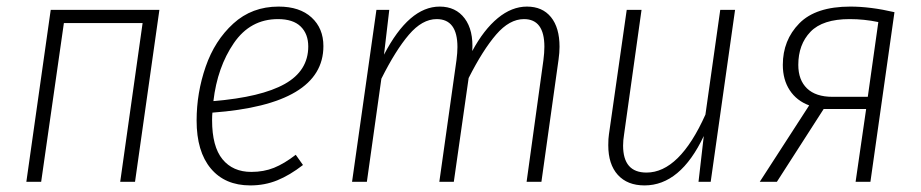

<svg xmlns="http://www.w3.org/2000/svg" viewBox="-20 -552 2797 583"><path d="M345 0 413 -482H174L105 0H60L134 -522H464L390 0Z M625 -210Q624 -202 624 -187Q624 -107 655.5 -68.5Q687 -30 743 -30Q781 -30 812 -42.5Q843 -55 878 -82L900 -51Q860 -20 822 -4.5Q784 11 740 11Q663 11 620 -40.5Q577 -92 577 -186Q577 -270 604.5 -349.5Q632 -429 688.5 -480.5Q745 -532 826 -532Q890 -532 926 -499Q962 -466 962 -412Q962 -235 625 -210ZM628 -245Q773 -257 844.5 -297Q916 -337 916 -411Q916 -449 893 -471.5Q870 -494 824 -494Q740 -494 690 -421Q640 -348 628 -245Z M1679 -410Q1679 -392 1676 -371L1624 0H1579L1630 -369Q1633 -392 1633 -410Q1633 -494 1571 -494Q1527 -494 1486.5 -447Q1446 -400 1403 -315L1358 0H1314L1366 -369Q1369 -392 1369 -409Q1369 -494 1306 -494Q1262 -494 1221.5 -446.5Q1181 -399 1138 -313L1094 0H1049L1123 -522H1162L1146 -386Q1222 -532 1315 -532Q1364 -532 1391 -496Q1418 -460 1414 -397Q1449 -462 1491.5 -497Q1534 -532 1580 -532Q1627 -532 1653 -500Q1679 -468 1679 -410Z M1827 -111Q1827 -132 1829 -144L1883 -522H1928L1875 -144Q1872 -126 1872 -110Q1872 -28 1943 -28Q2043 -28 2122 -204L2167 -522H2212L2138 0H2101L2117 -139Q2046 11 1937 11Q1885 11 1856 -21Q1827 -53 1827 -111Z M2696 -515 2623 0H2578L2610 -221H2481L2339 0H2287L2437 -232Q2399 -246 2378 -278Q2357 -310 2357 -355Q2357 -430 2407 -481Q2457 -532 2562 -532Q2623 -532 2696 -515ZM2404 -355Q2404 -309 2430.5 -283.5Q2457 -258 2508 -258H2615L2647 -485Q2604 -494 2560 -494Q2478 -494 2441 -455.5Q2404 -417 2404 -355Z"/></svg>

Font: Fira Sans Condensed ExtraLight
Style: Italic
Weight: 275
Width: 3
Italic angle: -8°
Designer: Carrois Corporate & Edenspiekermann AG
Foundry: Carrois Corporate GbR & Edenspiekermann AG
Version: Version 4.203